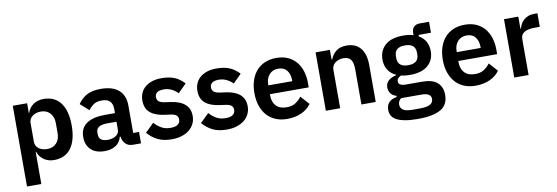

<svg xmlns="http://www.w3.org/2000/svg" viewBox="-59 -1046 4903 1691"><g transform="rotate(-10 2393.0 -201.0)"><path d="M74 -522H202V-436H206Q220 -481 259 -507.5Q298 -534 350 -534Q450 -534 502.5 -463.5Q555 -393 555 -262Q555 -130 502.5 -59Q450 12 350 12Q298 12 259.5 -15Q221 -42 206 -87H202V200H74ZM309 -94Q359 -94 390 -127Q421 -160 421 -216V-306Q421 -362 390 -395.5Q359 -429 309 -429Q263 -429 232.5 -406Q202 -383 202 -345V-179Q202 -138 232.5 -116Q263 -94 309 -94Z M1058 0Q1016 0 991.5 -24.5Q967 -49 961 -90H955Q942 -39 902 -13.5Q862 12 803 12Q723 12 680 -30Q637 -72 637 -142Q637 -223 695 -262.5Q753 -302 860 -302H949V-340Q949 -384 926 -408Q903 -432 852 -432Q807 -432 779.5 -412.5Q752 -393 733 -366L657 -434Q686 -479 734 -506.5Q782 -534 861 -534Q967 -534 1022 -486Q1077 -438 1077 -348V-102H1129V0ZM846 -81Q889 -81 919 -100Q949 -119 949 -156V-225H867Q767 -225 767 -161V-144Q767 -112 787.5 -96.5Q808 -81 846 -81Z M1404 12Q1329 12 1278 -13.5Q1227 -39 1188 -84L1266 -160Q1295 -127 1329.5 -108Q1364 -89 1409 -89Q1455 -89 1475.5 -105Q1496 -121 1496 -149Q1496 -172 1481.5 -185.5Q1467 -199 1432 -204L1380 -211Q1295 -222 1250.5 -259.5Q1206 -297 1206 -369Q1206 -407 1220 -437.5Q1234 -468 1260 -489.5Q1286 -511 1322.5 -522.5Q1359 -534 1404 -534Q1442 -534 1471.5 -528.5Q1501 -523 1525 -512.5Q1549 -502 1569 -486.5Q1589 -471 1608 -452L1533 -377Q1510 -401 1478 -417Q1446 -433 1408 -433Q1366 -433 1347.5 -418Q1329 -403 1329 -379Q1329 -353 1344.5 -339.5Q1360 -326 1397 -320L1450 -313Q1619 -289 1619 -159Q1619 -121 1603.5 -89.5Q1588 -58 1560 -35.5Q1532 -13 1492.5 -0.5Q1453 12 1404 12Z M1896 12Q1821 12 1770 -13.5Q1719 -39 1680 -84L1758 -160Q1787 -127 1821.5 -108Q1856 -89 1901 -89Q1947 -89 1967.5 -105Q1988 -121 1988 -149Q1988 -172 1973.5 -185.5Q1959 -199 1924 -204L1872 -211Q1787 -222 1742.5 -259.5Q1698 -297 1698 -369Q1698 -407 1712 -437.5Q1726 -468 1752 -489.5Q1778 -511 1814.5 -522.5Q1851 -534 1896 -534Q1934 -534 1963.5 -528.5Q1993 -523 2017 -512.5Q2041 -502 2061 -486.5Q2081 -471 2100 -452L2025 -377Q2002 -401 1970 -417Q1938 -433 1900 -433Q1858 -433 1839.5 -418Q1821 -403 1821 -379Q1821 -353 1836.5 -339.5Q1852 -326 1889 -320L1942 -313Q2111 -289 2111 -159Q2111 -121 2095.5 -89.5Q2080 -58 2052 -35.5Q2024 -13 1984.5 -0.5Q1945 12 1896 12Z M2435 12Q2377 12 2331.5 -7.5Q2286 -27 2254.5 -62.5Q2223 -98 2206 -148.5Q2189 -199 2189 -262Q2189 -324 2205.5 -374Q2222 -424 2253 -459.5Q2284 -495 2329 -514.5Q2374 -534 2431 -534Q2492 -534 2537 -513Q2582 -492 2611 -456Q2640 -420 2654.5 -372.5Q2669 -325 2669 -271V-229H2322V-216Q2322 -159 2354 -124.5Q2386 -90 2449 -90Q2497 -90 2527.5 -110Q2558 -130 2582 -161L2651 -84Q2619 -39 2563.5 -13.5Q2508 12 2435 12ZM2433 -438Q2382 -438 2352 -404Q2322 -370 2322 -316V-308H2536V-317Q2536 -371 2509.5 -404.5Q2483 -438 2433 -438Z M2782 0V-522H2910V-435H2915Q2931 -477 2965.5 -505.5Q3000 -534 3061 -534Q3142 -534 3185 -481Q3228 -428 3228 -330V0H3100V-317Q3100 -373 3080 -401Q3060 -429 3014 -429Q2994 -429 2975.5 -423.5Q2957 -418 2942.5 -407.5Q2928 -397 2919 -381.5Q2910 -366 2910 -345V0Z M3841 44Q3841 85 3826.5 116.5Q3812 148 3779 169Q3746 190 3694 201Q3642 212 3567 212Q3501 212 3455 203.5Q3409 195 3379.5 179.5Q3350 164 3337 141Q3324 118 3324 89Q3324 45 3348.5 20.5Q3373 -4 3417 -11V-22Q3385 -30 3367.5 -53.5Q3350 -77 3350 -109Q3350 -129 3358 -144.5Q3366 -160 3379.5 -171Q3393 -182 3410 -189.5Q3427 -197 3446 -201V-205Q3398 -227 3374.5 -266Q3351 -305 3351 -357Q3351 -437 3406 -485.5Q3461 -534 3567 -534Q3591 -534 3614.5 -531Q3638 -528 3658 -521V-538Q3658 -614 3732 -614H3813V-516H3702V-502Q3743 -479 3763 -442Q3783 -405 3783 -357Q3783 -278 3728.5 -230Q3674 -182 3567 -182Q3521 -182 3487 -191Q3472 -184 3461 -172.5Q3450 -161 3450 -144Q3450 -105 3518 -105H3658Q3754 -105 3797.5 -65.5Q3841 -26 3841 44ZM3721 59Q3721 34 3701 20Q3681 6 3632 6H3454Q3427 26 3427 60Q3427 90 3452 107Q3477 124 3537 124H3601Q3664 124 3692.5 108Q3721 92 3721 59ZM3567 -269Q3661 -269 3661 -349V-366Q3661 -446 3567 -446Q3473 -446 3473 -366V-349Q3473 -269 3567 -269Z M4120 12Q4062 12 4016.5 -7.5Q3971 -27 3939.5 -62.5Q3908 -98 3891 -148.5Q3874 -199 3874 -262Q3874 -324 3890.5 -374Q3907 -424 3938 -459.5Q3969 -495 4014 -514.5Q4059 -534 4116 -534Q4177 -534 4222 -513Q4267 -492 4296 -456Q4325 -420 4339.5 -372.5Q4354 -325 4354 -271V-229H4007V-216Q4007 -159 4039 -124.5Q4071 -90 4134 -90Q4182 -90 4212.5 -110Q4243 -130 4267 -161L4336 -84Q4304 -39 4248.5 -13.5Q4193 12 4120 12ZM4118 -438Q4067 -438 4037 -404Q4007 -370 4007 -316V-308H4221V-317Q4221 -371 4194.5 -404.5Q4168 -438 4118 -438Z M4467 0V-522H4595V-414H4600Q4605 -435 4615.5 -454.5Q4626 -474 4643 -489Q4660 -504 4683.5 -513Q4707 -522 4738 -522H4766V-401H4726Q4661 -401 4628 -382Q4595 -363 4595 -320V0Z"/></g></svg>

Font: IBM Plex Sans Hebrew SemiBold
Style: Regular
Weight: 600
Designer: Mike Abbink, Paul van der Laan, Pieter van Rosmalen, Yanek Iontef
Foundry: Bold Monday
Version: Version 1.2